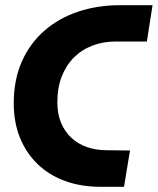

<svg xmlns="http://www.w3.org/2000/svg" viewBox="-20 -720 608 740"><path d="M368 0Q292 0 230.5 -22.5Q169 -45 125 -87.5Q81 -130 57 -189Q33 -248 33 -322Q33 -413 64.5 -483.5Q96 -554 152 -602.5Q208 -651 282.5 -675.5Q357 -700 442 -700H568L546 -560H426Q377 -560 335.5 -544Q294 -528 264 -497.5Q234 -467 217.5 -424Q201 -381 201 -326Q201 -281 215.5 -246.5Q230 -212 255.5 -188.5Q281 -165 315.5 -153Q350 -141 392 -141L481 -140L458 0Z"/></svg>

Font: MuseoModerno Thin
Style: Bold Italic
Weight: 700
Italic angle: -9°
Version: Version 1.003